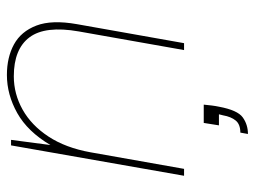

<svg xmlns="http://www.w3.org/2000/svg" viewBox="-111 -442 738 556"><g transform="rotate(-90 258.0 -164.0)"><path d="M27 0 115 -501H131L116 -387Q155 -453 208.5 -483Q262 -513 319 -513Q370 -513 407.5 -492.5Q445 -472 462 -427.5Q479 -383 466 -310L411 0H391L445 -305Q462 -402 428 -447.5Q394 -493 315 -493Q264 -493 218.5 -467.5Q173 -442 140.5 -392.5Q108 -343 95 -271L47 0ZM148 185 152 163Q176 163 187 149.5Q198 136 202 113L205 101H173L180 57H233Q232 68 230.5 80Q229 92 227 101Q217 155 196 170Q175 185 148 185Z"/></g></svg>

Font: DM Sans 17pt Thin
Style: Italic
Weight: 250
Italic angle: -10°
Version: Version 4.004;gftools[0.9.30]